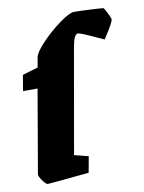

<svg xmlns="http://www.w3.org/2000/svg" viewBox="-78 -716 583 780"><g transform="rotate(-10 213.5 -326.0)"><path d="M427 -605Q427 -592 385 -529Q383 -530 356 -542Q292 -572 282 -572Q266 -572 257 -521L181 -88L239 -73L227 -7Q65 9 56 9Q49 9 35.5 -9.5Q22 -28 23 -37L82 -380H22L33 -445L97 -464L104 -504Q107 -524 143 -562Q179 -600 221 -630.5Q263 -661 282 -661Q301 -661 344 -659Q387 -657 403 -655Q408 -648 417.5 -629Q427 -610 427 -605Z"/></g></svg>

Font: Grenze ExtraBold
Style: Italic
Weight: 800
Italic angle: -10°
Designer: Renata Polastri
Foundry: Omnibus-Type
Version: Version 1.002; ttfautohint (v1.8)